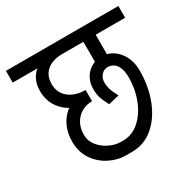

<svg xmlns="http://www.w3.org/2000/svg" viewBox="-167 -767 886 892"><g transform="rotate(-30 276.5 -320.5)"><path d="M354 -433V-585H420V-433Q409 -436 398 -437Q387 -438 376 -437Q365 -436 354 -433ZM294 -11 284 -77Q333 -77 371 -110Q409 -143 431.5 -198.5Q454 -254 454 -321H514Q514 -236 486.5 -165.5Q459 -95 409.5 -53Q360 -11 294 -11ZM264 -11Q217 -11 174 -33Q131 -55 104 -95.5Q77 -136 77 -191H140Q140 -158 160.5 -132.5Q181 -107 212 -92Q243 -77 274 -77ZM263 -11 273 -77H285L295 -11ZM77 -191Q77 -230 89.5 -262.5Q102 -295 125.5 -318.5Q149 -342 181 -355Q213 -368 251 -368V-308Q219 -308 193.5 -293Q168 -278 154 -252Q140 -226 140 -191ZM251 -308Q197 -308 155 -328Q113 -348 89 -384.5Q65 -421 65 -470H128Q128 -423 162.5 -395.5Q197 -368 251 -368ZM65 -470Q65 -513 86 -543.5Q107 -574 146.5 -590.5Q186 -607 241 -607V-567Q206 -567 180.5 -555.5Q155 -544 141.5 -522.5Q128 -501 128 -470ZM-25 -567V-630H578V-567ZM454 -321Q454 -362 437.5 -385.5Q421 -409 392 -409V-466Q427 -466 454.5 -447Q482 -428 498 -395.5Q514 -363 514 -321ZM313 -256Q296 -288 290 -307Q284 -326 284 -354H344Q344 -335 349.5 -317Q355 -299 371 -270ZM284 -354Q284 -386 298 -411.5Q312 -437 336.5 -451.5Q361 -466 392 -466V-409Q372 -409 358 -393Q344 -377 344 -354Z"/></g></svg>

Font: Akshar Light Light
Style: Regular
Weight: 300
Version: Version 1.100